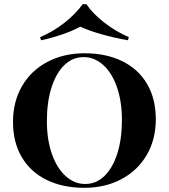

<svg xmlns="http://www.w3.org/2000/svg" viewBox="-20 -874 799 908"><path d="M42 0ZM589.4 -698.2 584.5 -683.6Q520 -694.8 458 -712.6Q396 -730.5 359.4 -748Q329.1 -730.5 278.1 -712.6Q227.1 -694.8 174.3 -683.6L169.4 -698.2Q231.9 -724.6 285.4 -766.8Q338.9 -809.1 370.6 -854H388.7Q418.9 -809.6 472.7 -767.6Q526.4 -725.6 589.4 -698.2ZM716.8 -310.1Q716.8 -214.4 673.8 -140.9Q630.9 -67.4 554 -26.6Q477.1 14.2 378.9 14.2Q277.8 14.2 201.7 -22.7Q125.5 -59.6 83.5 -129.9Q41.5 -200.2 41.5 -297.9Q41.5 -393.6 84.5 -467.3Q127.4 -541 204.6 -581.5Q281.7 -622.1 379.9 -622.1Q481 -622.1 557.1 -585.2Q633.3 -548.3 675 -478Q716.8 -407.7 716.8 -310.1ZM201.7 -301.8Q201.7 -212.9 225.8 -145Q250 -77.1 291.3 -40.5Q332.5 -3.9 382.8 -3.9Q435.1 -3.9 474.4 -42.2Q513.7 -80.6 535.2 -149.2Q556.6 -217.8 556.6 -306.2Q556.6 -395 532.7 -462.9Q508.8 -530.8 467.3 -567.4Q425.8 -604 375.5 -604Q323.2 -604 283.9 -565.7Q244.6 -527.3 223.1 -458.7Q201.7 -390.1 201.7 -301.8Z"/></svg>

Font: TypoPRO Playfair Display SC
Style: Bold
Weight: 700
Designer: Claus Eggers Sørensen
Foundry: Claus Eggers Sørensen
Version: Version 1.004;PS 001.004;hotconv 1.0.70;makeotf.lib2.5.58329